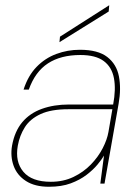

<svg xmlns="http://www.w3.org/2000/svg" viewBox="-20 -701 534 733"><path d="M167 12Q113 12 79 -10Q45 -32 32 -68Q19 -104 26 -145Q36 -200 65 -234.5Q94 -269 140 -285.5Q186 -302 243 -302H412Q423 -360 415 -402.5Q407 -445 376 -468Q345 -491 287 -491Q212 -491 163 -459Q114 -427 90 -359H70Q87 -412 119.5 -445.5Q152 -479 195 -495Q238 -511 285 -511Q354 -511 389.5 -483.5Q425 -456 434 -409.5Q443 -363 433 -306L379 0H363L377 -107Q369 -93 352.5 -73Q336 -53 310.5 -33.5Q285 -14 250 -1Q215 12 167 12ZM174 -7Q222 -7 260.5 -25.5Q299 -44 327 -73Q355 -102 372 -135Q389 -168 394 -197L409 -284H241Q175 -284 135 -265.5Q95 -247 75 -215.5Q55 -184 48 -145Q37 -84 69 -45.5Q101 -7 174 -7ZM207 -540 209 -561 397 -681 395 -657Z"/></svg>

Font: DM Sans 20pt Thin
Style: Italic
Weight: 250
Italic angle: -10°
Version: Version 4.004;gftools[0.9.30]